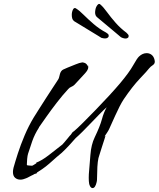

<svg xmlns="http://www.w3.org/2000/svg" viewBox="-20 -875 809 979"><path d="M615 -679Q607 -680 597 -685Q597 -685 584 -696Q571 -707 552.5 -722.5Q534 -738 516 -753Q498 -768 485.5 -778.5Q473 -789 473 -789Q467 -795 465.5 -804Q464 -813 466 -823Q468 -838 476.5 -849Q485 -860 493 -851Q507 -839 525.5 -813.5Q544 -788 569 -759.5Q594 -731 625 -708Q636 -698 636 -692.5Q636 -687 634 -684Q627 -677 615 -679ZM515 -679Q508 -679 497 -682Q496 -683 482 -691.5Q468 -700 447.5 -712.5Q427 -725 406.5 -737.5Q386 -750 372 -758.5Q358 -767 358 -767Q351 -772 348.5 -780.5Q346 -789 346 -799Q346 -815 352.5 -827Q359 -839 369 -831Q385 -821 407 -799Q429 -777 458 -752Q487 -727 521 -709Q533 -702 534 -696Q535 -690 533 -687Q528 -679 515 -679ZM452 84Q443 84 437 70L438 71Q434 65 433 48.5Q432 32 433 13Q437 -33 441 -85.5Q445 -138 463 -175Q490 -231 499.5 -266.5Q509 -302 524 -328Q509 -315 488 -293.5Q467 -272 444.5 -248.5Q422 -225 401.5 -204.5Q381 -184 366 -171Q364 -169 356 -160Q348 -151 340 -142Q332 -133 329 -130Q325 -126 312.5 -113Q300 -100 295 -96Q267 -73 249 -56.5Q231 -40 214 -26.5Q197 -13 171 3Q169 4 167 7.5Q165 11 161 13L162 12Q163 11 163 10Q163 9 155.5 12.5Q148 16 146 18H145Q136 22 128.5 26.5Q121 31 113 34Q106 37 98.5 39Q91 41 84 41Q68 41 57 31.5Q46 22 46 2Q46 -8 49 -20Q57 -49 71 -92.5Q85 -136 105.5 -184.5Q126 -233 152 -276Q163 -294 180 -320.5Q197 -347 214.5 -374.5Q232 -402 247 -424.5Q262 -447 269 -458Q280 -473 281.5 -481.5Q283 -490 286 -499Q291 -515 302.5 -520.5Q314 -526 324 -530Q345 -538 365 -546.5Q385 -555 400 -557Q415 -555 421 -548Q427 -541 428 -537.5Q429 -534 429 -542V-543Q430 -539 430 -533Q430 -523 423.5 -513.5Q417 -504 402 -488.5Q387 -473 360 -443Q353 -436 344 -432.5Q335 -429 328 -421Q300 -391 269.5 -351.5Q239 -312 214.5 -277Q190 -242 178 -225H179Q157 -191 144.5 -155.5Q132 -120 123 -91Q120 -81 118.5 -64.5Q117 -48 117 -38Q117 -28 117 -35Q117 -31 128 -31Q139 -31 143 -30Q143 -29 150 -33Q157 -37 163 -41Q169 -45 164 -45H163Q193 -56 229.5 -84.5Q266 -113 298 -138Q302 -142 309.5 -151Q317 -160 325 -169.5Q333 -179 336 -183Q342 -188 345.5 -194.5Q349 -201 355 -205V-204Q373 -219 403.5 -249.5Q434 -280 469.5 -316.5Q505 -353 537.5 -388.5Q570 -424 592 -450Q639 -506 659 -542Q679 -578 689 -587Q707 -604 728 -604Q742 -604 753 -595.5Q764 -587 768 -570Q773 -552 760 -543.5Q747 -535 740 -526Q732 -515 693.5 -474.5Q655 -434 611 -369Q601 -354 589.5 -331.5Q578 -309 567.5 -285.5Q557 -262 548.5 -243.5Q540 -225 537 -218Q533 -209 525.5 -198Q518 -187 514.5 -181.5Q511 -176 517 -182L518 -183Q518 -181 512.5 -165Q507 -149 500.5 -128Q494 -107 488.5 -90Q483 -73 482 -69Q478 -51 476.5 -24Q475 3 475 25.5Q475 48 473 53Q466 84 452 84Z"/></svg>

Font: Vujahday Script
Style: Regular
Weight: 400
Designer: Robert E. Leuschke
Foundry: Robert E. Leuschke
Version: Version 1.010; ttfautohint (v1.8.3)